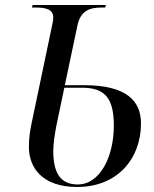

<svg xmlns="http://www.w3.org/2000/svg" viewBox="-20 -734 612 764"><path d="M287 10C447 10 541 -102 541 -243C541 -332 484 -395 315 -395H238L288 -632C301 -695 341 -704 386 -704H399L401 -714H110L107 -704H120C159 -704 192 -699 192 -664C192 -658 190 -644 188 -636L106 -245C99 -211 95 -184 95 -149C95 -68 147 10 287 10ZM289 0C219 0 192 -48 192 -133C192 -159 197 -197 205 -237L236 -385H305C394 -385 433 -348 433 -234C433 -114 380 0 289 0Z"/></svg>

Font: Noto Serif Display
Style: Italic
Weight: 400
Italic angle: -12°
Designer: Monotype Design Team
Foundry: Monotype Imaging Inc.
Version: Version 2.009